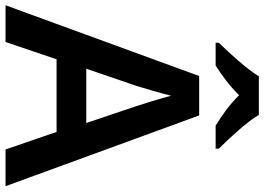

<svg xmlns="http://www.w3.org/2000/svg" viewBox="-154 -824 978 711"><g transform="rotate(90 335.5 -469.0)"><path d="M406 -938H263C236 -893 176 -828 139 -790V-778H223C258 -800 298 -829 333 -865C368 -829 411 -799 446 -778H531V-790C494 -827 432 -893 406 -938ZM534 0H670L408 -717H262L0 0H136L200 -189H469ZM374 -483 436 -299H235L298 -483C305 -506 325 -572 335 -613C344 -578 365 -510 374 -483Z"/></g></svg>

Font: Noto Sans Ol Chiki SemiBold
Style: Regular
Weight: 600
Designer: Monotype Design Team, Lewis McGuffie
Foundry: Monotype Imaging Inc.
Version: Version 2.003